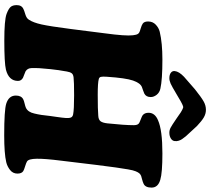

<svg xmlns="http://www.w3.org/2000/svg" viewBox="-62 -892 961 877"><g transform="rotate(90 418.5 -453.5)"><path d="M409.2 -778.8Q375 -758.3 361.8 -752.4Q348.6 -746.6 336.9 -746.6Q321.3 -746.6 312.3 -753.4Q303.2 -760.3 304.7 -771.5Q306.6 -790.5 330.6 -813.5L387.7 -863.3Q423.8 -892.1 442.6 -902.8Q461.4 -913.6 481.4 -913.6Q500 -913.6 516.6 -903.8Q533.2 -894 555.7 -872.6L602.5 -821.8Q610.8 -811 615.2 -804.9Q619.6 -798.8 622.6 -789.6Q625.5 -780.3 624.5 -771.5Q623.5 -760.3 612.5 -753.4Q601.6 -746.6 585.9 -746.6Q574.2 -746.6 563.5 -752.2Q552.7 -757.8 522 -778.8Q516.6 -782.2 507.1 -789.1Q497.6 -795.9 493.2 -798.8Q488.8 -801.8 481.9 -805.2Q475.1 -808.6 469.2 -810.1Q462.9 -808.6 455.6 -805.2Q448.2 -801.8 442.9 -798.6Q437.5 -795.4 426.8 -789.1Q416 -782.7 409.2 -778.8ZM112.3 -295.4 131.8 -448.7Q138.7 -500 140.9 -531.7Q143.1 -563.5 141.1 -580.1Q139.2 -596.7 134.8 -603Q130.4 -609.4 122.1 -611.8Q121.1 -612.3 108.2 -616.2Q95.2 -620.1 87.9 -625Q78.1 -631.8 78.1 -649.4Q78.1 -670.9 92.8 -684.6Q107.4 -698.2 125 -702.6Q176.3 -714.8 252 -714.8Q343.8 -714.8 384.8 -705.6Q402.8 -701.7 413.1 -688.5Q423.3 -675.3 423.3 -661.6Q423.3 -640.6 407.7 -632.3Q403.3 -629.9 392.8 -626.5Q382.3 -623 377.4 -621.1Q359.4 -613.8 347.9 -580.6Q336.4 -547.4 330.6 -461.4Q329.1 -441.4 331.1 -433.8Q333 -426.3 340.8 -424.3Q358.4 -419.4 412.6 -419.4Q481.9 -419.4 508.8 -421.9Q526.4 -422.9 533.7 -432.1Q541 -441.4 543.5 -463.9Q551.8 -541.5 551.8 -585Q551.8 -605.5 538.6 -610.4Q535.2 -612.3 523.9 -616.5Q512.7 -620.6 507.3 -624Q495.1 -632.8 495.1 -651.4Q495.1 -680.7 529.3 -694.8Q574.2 -714.8 680.7 -714.8Q770 -714.8 801.3 -705.1Q836.9 -694.8 836.9 -665.5Q836.9 -636.7 819.3 -628.9Q812.5 -625.5 800.3 -622.3Q788.1 -619.1 783.7 -617.7Q776.4 -614.7 771.7 -609.4Q767.1 -604 762.5 -593Q757.8 -582 753.7 -558.1Q749.5 -534.2 744.9 -501.7Q740.2 -469.2 733.4 -413.6L713.9 -252Q704.6 -178.7 705.1 -140.9Q705.6 -103 717.8 -96.2Q724.6 -92.3 740 -87.6Q755.4 -83 761.7 -79.1Q772.9 -71.8 772.9 -52.7Q772.9 -31.7 756.3 -18.8Q739.7 -5.9 720.7 -1.5Q681.6 7.8 597.7 7.8Q482.9 7.8 453.6 -1.5Q416.5 -13.2 416.5 -45.4Q416.5 -70.3 433.6 -79.1Q439.9 -82.5 452.9 -85.4Q465.8 -88.4 472.2 -91.3Q492.2 -100.6 498.5 -129.9Q505.9 -159.2 509.8 -202.1Q510.3 -206.1 514.2 -232.9Q518.1 -259.8 519 -273.9Q520 -290 516.4 -297.6Q512.7 -305.2 502 -307.1Q480 -311.5 415.5 -311.5Q353 -311.5 334 -309.1Q319.8 -307.6 314.5 -300.3Q309.1 -293 306.6 -278.3Q297.9 -226.1 295.9 -204.1Q289.6 -147 291 -117.2Q291.5 -98.6 305.7 -89.8Q311.5 -86.9 321.3 -83.5Q331.1 -80.1 335 -78.1Q349.6 -70.3 349.6 -55.2Q349.6 -13.2 297.9 0Q267.1 7.3 165.5 7.3Q72.3 7.3 43.9 -2.9Q20.5 -11.7 12 -21.2Q3.4 -30.8 3.4 -49.3Q3.4 -72.3 21.5 -80.1Q26.4 -83 45.2 -88.6Q64 -94.2 70.3 -105.5Q83 -124.5 91.6 -162.6Q100.1 -200.7 112.3 -295.4Z"/></g></svg>

Font: Cooper* ExtraBold
Style: Italic
Weight: 800
Italic angle: -7°
Designer: Owen Earl
Foundry: indestructible type*
Version: Version 0.001